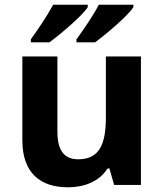

<svg xmlns="http://www.w3.org/2000/svg" viewBox="-20 -786 697 816"><path d="M547 -756V-766H400C377 -721 333 -657 305 -619V-606H384C433 -642 526 -721 547 -756ZM353 -756V-766H206C182 -721 139 -657 111 -619V-606H190C239 -642 332 -721 353 -756ZM579 -546H430V-289C430 -173 403 -109 312 -109C251 -109 224 -149 224 -227V-546H75V-190C75 -50 152 10 269 10C337 10 402 -14 437 -70H445L465 0H579Z"/></svg>

Font: Noto Sans Arabic UI
Style: Bold
Weight: 700
Designer: Monotype Design Team, Nadine Chahine and Nizar Qandah
Foundry: Monotype Imaging Inc.
Version: Version 2.010